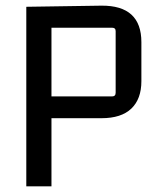

<svg xmlns="http://www.w3.org/2000/svg" viewBox="-20 -659 546 679"><path d="M162 0H73V-635L339 -639Q480 -640 480 -510V-372Q480 -309 444.5 -275Q409 -241 339 -241H162ZM376 -561H162V-318H376Q389 -318 389 -331V-549Q389 -561 376 -561Z"/></svg>

Font: Gemunu Libre Medium
Style: Regular
Weight: 500
Designer: Puspanada Ekanayake, Sola Matas, Pathum Egodawatta, Kosala Senevirathne
Foundry: mooniak
Version: Version 1.100